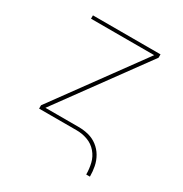

<svg xmlns="http://www.w3.org/2000/svg" viewBox="-162 -655 901 945"><g transform="rotate(30 288.0 -182.5)"><path d="M459 165H480Q480 136 474.5 108Q469 80 454.5 55Q440 30 417 12.5Q394 -5 366.5 -12Q339 -19 310 -19H121L480 -511V-530H96V-511H455L96 -19V0H310Q342 0 372 11Q402 22 423 46.5Q444 71 451.5 102Q459 133 459 165Z"/></g></svg>

Font: Iosevka Sparkle Thin
Style: Regular
Weight: 100
Designer: Belleve Invis
Foundry: Belleve Invis
Version: Version 4.5.0; ttfautohint (v1.8.3)